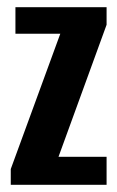

<svg xmlns="http://www.w3.org/2000/svg" viewBox="-20 -515 327 535"><path d="M10 0V-44L148 -421H23V-495H277V-446L143 -78H277V0Z"/></svg>

Font: Alumni Sans
Style: Bold
Weight: 700
Designer: Robert E. Leuschke
Foundry: Robert E. Leuschke
Version: Version 1.018